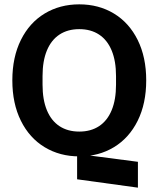

<svg xmlns="http://www.w3.org/2000/svg" viewBox="-20 -710 730 884"><path d="M335 -1.5 615 35V154L335 115.5ZM36.8 -340Q36.8 -446.7 76.2 -526Q115.5 -605.3 185.6 -647.7Q255.6 -690 345 -690Q434.5 -690 504.5 -647.7Q574.5 -605.3 613.9 -526Q653.2 -446.7 653.2 -340Q653.2 -233.3 613.9 -154Q574.5 -74.7 504.5 -32.3Q434.5 10 345 10Q255.6 10 185.6 -32.3Q115.5 -74.7 76.2 -154Q36.8 -233.3 36.8 -340ZM345 -104.2Q398.2 -104.2 436.2 -129.2Q474.2 -154.3 494.2 -202.7Q514.2 -251.2 514.2 -320V-360Q514.2 -428.8 494.2 -477.3Q474.2 -525.7 436.2 -550.8Q398.2 -575.8 345 -575.8Q291.8 -575.8 253.8 -550.8Q215.8 -525.7 195.8 -477.3Q175.9 -428.8 175.9 -360V-320Q175.9 -251.2 195.8 -202.7Q215.8 -154.3 253.8 -129.2Q291.8 -104.2 345 -104.2Z"/></svg>

Font: TASA Orbiter VF Text
Style: Regular
Weight: 400
Designer: Weizhong Zhang
Foundry: 本地遙控
Version: Version 1.001;Glyphs 3.2 (3192)